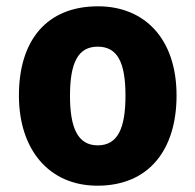

<svg xmlns="http://www.w3.org/2000/svg" viewBox="-20 -630 620 609"><path d="M540 -327C540 -509 437 -610 291 -610C128 -610 40 -502 40 -327C40 -156 135 -41 289 -41C454 -41 540 -157 540 -327ZM202 -326C202 -432 228 -482 290 -482C353 -482 378 -431 378 -327C378 -222 353 -169 290 -169C228 -169 202 -222 202 -326Z"/></svg>

Font: Noto Sans Tamil UI SemiCondensed ExtraBold
Style: Regular
Weight: 800
Width: 4
Designer: Jelle Bosma - Monotype Design Team
Foundry: Monotype Imaging Inc.
Version: Version 2.004